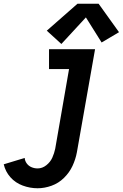

<svg xmlns="http://www.w3.org/2000/svg" viewBox="-106 -793 656 1026"><path d="M222 -558 144 -629 308 -773H421L530 -621L437 -566L353 -700ZM95 213Q54 213 15 198.5Q-24 184 -50.5 154Q-77 124 -86 85L26 51Q27 67 37 80.5Q47 94 62.5 100.5Q78 107 95 107Q120 107 141.5 90Q163 73 173.5 49.5Q184 26 189 2L263 -424H156V-530H402L305 20Q298 58 281.5 93.5Q265 129 236 157.5Q207 186 169.5 199.5Q132 213 95 213Z"/></svg>

Font: Iosevka SS08
Style: Bold Italic
Weight: 700
Italic angle: -10°
Monospace: yes
Designer: Belleve Invis
Foundry: Belleve Invis
Version: 2.1.0; ttfautohint (v1.8.2)